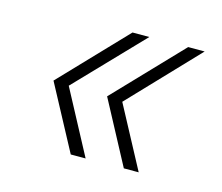

<svg xmlns="http://www.w3.org/2000/svg" viewBox="-67 -543 665 574"><g transform="rotate(15 265.0 -256.5)"><path d="M358 -57H404L302 -248L501 -457H450L254 -252ZM87 -256 194 -56H240L135 -253L330 -456H278Z"/></g></svg>

Font: Nacelle UltraLight
Style: Italic
Weight: 200
Italic angle: -12°
Designer: Sora Sagano
Foundry: Sora Sagano
Version: Version 1.000;FEAKit 1.0